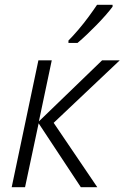

<svg xmlns="http://www.w3.org/2000/svg" viewBox="-20 -785 522 805"><path d="M29 0 141 -532H197L143 -276L408 -532H482L205 -270L388 0H319L142 -268L85 0ZM267 -615Q286 -634 309 -661Q332 -688 352.5 -716Q373 -744 387 -765H452V-757Q441 -742 423.5 -722Q406 -702 385.5 -681Q365 -660 344.5 -640.5Q324 -621 305 -605H267Z"/></svg>

Font: Noto Sans Display Light
Style: Italic
Weight: 300
Italic angle: -12°
Designer: Monotype Design Team
Foundry: Monotype Imaging Inc.
Version: Version 2.003